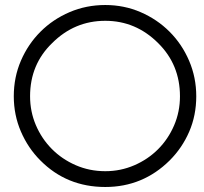

<svg xmlns="http://www.w3.org/2000/svg" viewBox="-20 -740 815 766"><path d="M400 -720Q475 -720 541 -691.5Q607 -663 656.5 -613.5Q706 -564 734.5 -497.5Q763 -431 763 -356Q763 -280 735 -215Q707 -150 657 -100Q550 6 400 6Q246 6 141 -100Q92 -149 63.5 -215Q35 -281 35 -356Q35 -432 63.5 -498Q92 -564 141.5 -613.5Q191 -663 257.5 -691.5Q324 -720 400 -720ZM611 -568Q522 -657 400 -657Q277 -657 188 -568Q100 -483 100 -356Q100 -295 123 -241Q146 -187 186.5 -146Q227 -105 282 -81Q337 -57 400 -57Q461 -57 515.5 -80.5Q570 -104 610.5 -144.5Q651 -185 674.5 -239.5Q698 -294 698 -356Q698 -482 611 -568Z"/></svg>

Font: Fundamental  Brigade Scvhlank
Style: Regular
Weight: 100
Designer: Peter Wiegel, original typeface by Arno Drescher 1935
Foundry: Peter Wiegel
Version: Version 0.000 2012 initial release